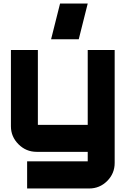

<svg xmlns="http://www.w3.org/2000/svg" viewBox="-20 -862 728 1090"><path d="M631 63Q631 123 588.5 165.5Q546 208 486 208H134V54H478V0H188Q128 0 85 -43Q42 -86 42 -145V-578H195V-153H478V-578H631ZM270 -639 321 -842H478L427 -639Z"/></svg>

Font: Orbitron
Style: Black
Weight: 900
Designer: Matt McInerney
Foundry: Matt McInerney
Version: 1.000